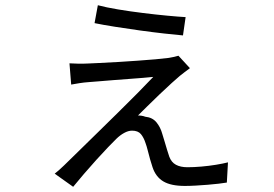

<svg xmlns="http://www.w3.org/2000/svg" viewBox="-20 -657 1040 728"><path d="M351 -637.2Q382 -628.9 427.6 -621.3Q473.2 -613.7 522.7 -607.6Q572.3 -601.5 615.2 -597.5Q658.1 -593.5 683.8 -592.1L673.8 -522.7Q646 -525.1 602.8 -529.9Q559.6 -534.7 510.6 -541.5Q461.7 -548.3 416.1 -555.5Q370.5 -562.7 338.5 -569.3ZM700.1 -398.5Q690.4 -391.5 679.8 -383.3Q669.2 -375.1 661.9 -369.3Q652.4 -361.2 631.2 -342.3Q610.1 -323.3 585.3 -299.5Q560.5 -275.7 538.3 -253.8Q516.2 -232 503.2 -219.1Q508.8 -219.3 516.3 -218.2Q523.9 -217.2 530.9 -214.4Q557.9 -211.7 573.2 -193.2Q588.5 -174.6 595.4 -149.1Q599.4 -137.2 603.9 -121.1Q608.4 -104.9 613.4 -89.3Q618.5 -73.7 621.8 -63.1Q629.7 -41.6 647.1 -32.3Q664.4 -22.9 690.8 -22.9Q714.9 -22.9 743.6 -25.4Q772.3 -27.9 799.1 -32.3Q825.9 -36.7 844.4 -41.4L840.1 35.2Q828.1 37.2 809.1 39.5Q790 41.8 767.3 43.6Q744.6 45.4 722.1 46.7Q699.6 48 681 48Q628.2 48 599.5 30.9Q570.7 13.9 558.5 -22.6Q554.1 -35.2 549.2 -52.7Q544.3 -70.2 540.1 -86.9Q535.9 -103.7 532.2 -113.3Q525.2 -135.5 514.2 -148.6Q503.2 -161.6 480.7 -161.6Q466.4 -161.6 450.7 -152.9Q435 -144.3 421 -130.5Q410.1 -119.9 389.8 -98.8Q369.5 -77.7 345.4 -51Q321.2 -24.3 298.1 2.7Q274.9 29.6 257.4 51.3L187.4 1.5Q196.1 -5.4 203.8 -12.1Q211.4 -18.7 223.1 -30Q246 -52.5 279.8 -85.4Q313.5 -118.2 351.7 -155.8Q390 -193.3 429.1 -231.8Q468.2 -270.3 502.4 -304.8Q536.6 -339.3 561.1 -365.4Q546.9 -363.7 522.4 -361.8Q497.9 -359.9 469.1 -357.7Q440.2 -355.5 411.1 -353.3Q382 -351 357.5 -348.9Q333.1 -346.8 318.3 -345.8Q298.2 -344.4 280.7 -341.6Q263.3 -338.9 249.9 -336.3L243.4 -416.9Q257 -415.9 276.2 -415.6Q295.4 -415.2 313.7 -416.2Q327.6 -416.8 357 -418.2Q386.4 -419.6 423.9 -421.8Q461.3 -424 499.5 -426.7Q537.8 -429.3 569.8 -432.2Q601.9 -435.1 619.9 -437.5Q629.7 -439.1 640.3 -441.4Q650.9 -443.7 656.6 -445.7Z"/></svg>

Font: Noto Sans HK Thin
Style: Regular
Weight: 100
Designer: Ryoko NISHIZUKA 西塚涼子 (kana, bopomofo & ideographs); Paul D. Hunt (Latin, Greek & Cyrillic); Sandoll Communications 산돌커뮤니
Foundry: Adobe
Version: Version 2.004-H2;hotconv 1.0.118;makeotfexe 2.5.65603